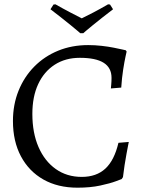

<svg xmlns="http://www.w3.org/2000/svg" viewBox="-20 -858 666 890"><path d="M339 12Q248 12 181 -26Q114 -64 77 -133.5Q40 -203 40 -297Q40 -373 66 -437.5Q92 -502 139 -549.5Q186 -597 249.5 -623Q313 -649 389 -649Q420 -649 451 -645.5Q482 -642 507 -637Q532 -632 547.5 -628.5Q563 -625 563 -625L567 -619Q567 -619 562 -596.5Q557 -574 551 -536Q545 -498 542 -452L494 -448Q494 -448 495.5 -464.5Q497 -481 497 -497Q497 -544 460.5 -567Q424 -590 350 -590Q283 -590 233.5 -558Q184 -526 157 -468Q130 -410 130 -330Q130 -242 158.5 -176.5Q187 -111 238.5 -74.5Q290 -38 359 -38Q427 -38 468.5 -76.5Q510 -115 529 -196L577 -200Q577 -200 574 -185Q571 -170 566.5 -145.5Q562 -121 557.5 -92.5Q553 -64 550 -37L544 -28Q544 -28 517.5 -18Q491 -8 445 2Q399 12 339 12ZM352 -704Q352 -704 340 -714.5Q328 -725 307.5 -741.5Q287 -758 262.5 -777.5Q238 -797 214 -815L228 -837L237 -838Q272 -818 305.5 -800.5Q339 -783 359 -773Q380 -783 412.5 -800Q445 -817 481 -838L490 -837L504 -815Q480 -797 455.5 -777.5Q431 -758 410.5 -741.5Q390 -725 378 -714.5Q366 -704 366 -704Z"/></svg>

Font: Alegreya
Style: Regular
Weight: 400
Designer: Juan Pablo del Peral
Foundry: Huerta Tipografica
Version: Version 2.009